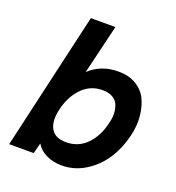

<svg xmlns="http://www.w3.org/2000/svg" viewBox="-128 -793 830 905"><g transform="rotate(20 287.0 -340.0)"><path d="M280.8 9.8Q238.8 9.8 204.1 -6.6Q169.4 -22.9 151.9 -53.2L138.2 0H15.1L173.8 -689.9H296.9L237.8 -442.9Q296.4 -498 382.8 -498Q434.1 -498 470.9 -476.6Q507.8 -455.1 525.9 -418.7Q543.9 -382.3 548.6 -334.2Q553.2 -286.1 540 -232.9Q524.4 -167 489.3 -112.8Q454.1 -58.6 399.4 -24.4Q344.7 9.8 280.8 9.8ZM263.2 -100.1Q325.2 -100.1 366.9 -143.3Q408.7 -186.5 423.8 -254.9Q431.6 -283.2 429.9 -307.9Q428.2 -332.5 419.7 -350.8Q411.1 -369.1 391.4 -379.6Q371.6 -390.1 342.8 -390.1Q281.7 -390.1 239.3 -346.2Q196.8 -302.2 181.2 -232.9Q167 -173.3 187 -136.7Q207 -100.1 263.2 -100.1Z"/></g></svg>

Font: HK Grotesk Legacy
Style: Bold Italic
Weight: 700
Italic angle: -13°
Designer: Alfredo Marco Pradil
Foundry: Hanken Design Co.
Version: Version 2.022;PS 002.022;hotconv 1.0.88;makeotf.lib2.5.64775